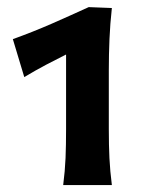

<svg xmlns="http://www.w3.org/2000/svg" viewBox="-20 -866 408 553"><path d="M162 -332.9H302.2Q297 -373.3 295.2 -410.5Q293.4 -447.7 293.4 -494.2V-663Q293.4 -708.7 295.3 -753.3Q297.2 -797.9 302.2 -842.9L235.5 -845.5Q181.8 -820.9 128.2 -797.4Q74.6 -774 17 -753.3L49.9 -644Q81.8 -663.1 112 -679.1Q142.1 -695 170.3 -709V-494.2Q170.3 -448.6 168.8 -410.9Q167.2 -373.3 162 -332.9Z"/></svg>

Font: Pinar-VF
Style: Regular
Weight: 300
Designer: Amin Abedi
Version: Version 3.0